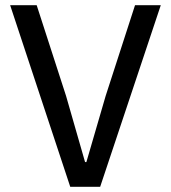

<svg xmlns="http://www.w3.org/2000/svg" viewBox="-20 -718 657 738"><path d="M365 0 598 -698H499L386 -349L312 -95H307L234 -349L121 -698H19L250 0Z"/></svg>

Font: IBM Plex Devanagari Text
Style: Regular
Weight: 450
Designer: Mike Abbink, Paul van der Laan, Pieter van Rosmalen, Erin McLaughlin
Foundry: Bold Monday
Version: Version 1.0